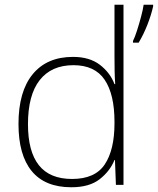

<svg xmlns="http://www.w3.org/2000/svg" viewBox="-20 -780 666 810"><path d="M281 10Q170 10 114 -58Q58 -126 58 -257Q58 -394 118 -467Q178 -540 288 -540Q358 -540 401.5 -506.5Q445 -473 463 -425H466Q464 -454 463.5 -484.5Q463 -515 463 -544V-760H501V0H469L465 -105H463Q444 -58 400.5 -24Q357 10 281 10ZM284 -25Q381 -25 422 -86.5Q463 -148 463 -260V-266Q463 -382 421.5 -443.5Q380 -505 290 -505Q197 -505 147.5 -442Q98 -379 98 -256Q98 -141 144 -83Q190 -25 284 -25ZM626 -753Q618 -717 602 -676Q586 -635 565 -600H541V-607Q549 -623 558 -651Q567 -679 575 -709Q583 -739 586 -760H626Z"/></svg>

Font: Noto Sans Kannada ExtraLight
Style: Regular
Weight: 200
Designer: Jelle Bosma - Monotype Design Team
Foundry: Monotype Imaging Inc.
Version: Version 2.005; ttfautohint (v1.8.4.7-5d5b)